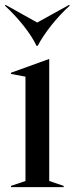

<svg xmlns="http://www.w3.org/2000/svg" viewBox="-30 -764 305 784"><path d="M15 -5 74 -25V-451L15 -462V-467L170 -523H171V-25L230 -5V0H15ZM252 -744 255 -741Q215 -705 180 -661Q145 -617 124 -577H119Q101 -615 67 -658Q33 -701 -10 -741L-7 -744L122 -672Z"/></svg>

Font: Nyght Serif
Style: Regular
Weight: 400
Designer: Maksym Kobuzan
Version: Version 0.410